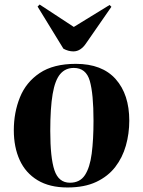

<svg xmlns="http://www.w3.org/2000/svg" viewBox="-20 -814 632 848"><path d="M278 14Q199 14 146 -18Q93 -50 67 -107Q41 -164 41 -239Q41 -317 68 -384Q95 -451 155.5 -491.5Q216 -532 315 -532Q431 -532 491 -464.5Q551 -397 551 -281Q551 -224 536 -171Q521 -118 489 -76.5Q457 -35 405 -10.5Q353 14 278 14ZM289 -7Q333 -7 355 -40.5Q377 -74 385 -135.5Q393 -197 393 -281Q393 -400 376.5 -457Q360 -514 306 -514Q269 -514 246 -487Q223 -460 212.5 -398.5Q202 -337 202 -236Q202 -117 220.5 -62Q239 -7 289 -7ZM146 -785 155 -794 306 -695 464 -792 472 -784 359 -621Q349 -606 335 -596.5Q321 -587 304 -587Q293 -587 282 -590Q271 -593 260 -599Z"/></svg>

Font: Literata 72pt
Style: Bold Italic
Weight: 700
Italic angle: -2°
Designer: Latin by Veronika Burian and Jose Scaglione. Greek by Irene Vlachou. Cyrillic by Vera Evstafieva
Foundry: TypeTogether
Version: Version 3.002